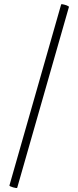

<svg xmlns="http://www.w3.org/2000/svg" viewBox="-20 -752 382 936"><path d="M64 163Q63 167 44 161.5Q25 156 26 152L278 -730Q279 -732 283 -731.5Q287 -731 293 -729.5Q299 -728 304.5 -726Q310 -724 313.5 -721.5Q317 -719 316 -718Z"/></svg>

Font: Cormorant Infant
Style: Regular
Weight: 400
Designer: Christian Thalmann (Catharsis Fonts)
Version: Version 1.000;PS 002.000;hotconv 1.0.88;makeotf.lib2.5.64775